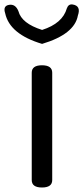

<svg xmlns="http://www.w3.org/2000/svg" viewBox="-49 -833 370 853"><path d="M138 -638Q-6 -681 -26 -774Q-37 -807 -8.5 -811.5Q20 -816 33 -783Q47 -729 138 -700Q229 -729 248 -796Q255 -816 274 -813Q312 -807 297 -764Q282 -681 138 -638ZM92 -510Q92 -543 137.5 -543Q183 -543 183 -510V-33Q183 0 137.5 0Q92 0 92 -33Z"/></svg>

Font: Raw Maruko Gothic CJK TC
Style: Regular
Weight: 400
Version: Version 1.001